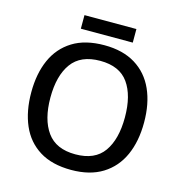

<svg xmlns="http://www.w3.org/2000/svg" viewBox="-124 -972 1033 1093"><g transform="rotate(15 392.5 -425.5)"><path d="M725 -358Q725 -247 688 -164.5Q651 -82 577 -36Q503 10 393 10Q280 10 206 -36Q132 -82 96 -165Q60 -248 60 -359Q60 -469 96.5 -551Q133 -633 207 -679Q281 -725 394 -725Q503 -725 577 -679.5Q651 -634 688 -551.5Q725 -469 725 -358ZM173 -358Q173 -229 226 -155.5Q279 -82 393 -82Q508 -82 560 -155.5Q612 -229 612 -358Q612 -487 560 -560Q508 -633 394 -633Q279 -633 226 -560Q173 -487 173 -358ZM545 -861V-781H239V-861Z"/></g></svg>

Font: Noto Sans Tai Tham Medium
Style: Regular
Weight: 500
Designer: Monotype Design Team 2013. Revised by David WIlliams 2020
Foundry: Monotype Imaging Inc.
Version: Version 2.002; ttfautohint (v1.8.4.7-5d5b)